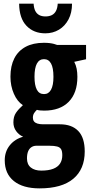

<svg xmlns="http://www.w3.org/2000/svg" viewBox="-20 -789 498 1049"><path d="M196.3 240.2Q105.5 240.2 55.7 200.2Q5.9 160.2 5.9 86.9Q5.9 39.1 33.4 4.9Q61 -29.3 106.4 -42Q83.5 -51.8 68.4 -72.5Q53.2 -93.3 53.2 -120.6Q53.2 -151.9 67.1 -172.4Q81.1 -192.9 105 -214.4Q74.2 -234.4 55.7 -276.9Q37.1 -319.3 37.1 -370.1Q37.1 -428.7 58.3 -470.2Q79.6 -511.7 120.4 -533.4Q161.1 -555.2 219.7 -555.2Q237.8 -555.2 251.2 -553.5Q264.6 -551.8 274.7 -549.1Q284.7 -546.4 292 -543.5H450.2V-465.3L385.7 -451.2Q395 -433.1 398.9 -413.1Q402.8 -393.1 402.8 -369.1Q402.8 -281.2 355.5 -232.9Q308.1 -184.6 221.2 -184.6Q194.3 -184.6 181.6 -189Q173.8 -181.6 166.7 -171.4Q159.7 -161.1 159.7 -145.5Q159.7 -133.8 165.8 -125.7Q171.9 -117.7 184.6 -113.8Q197.3 -109.9 216.3 -109.9H307.1Q372.6 -109.9 407.7 -73.2Q442.9 -36.6 442.9 38.6Q442.9 135.7 380.1 188Q317.4 240.2 196.3 240.2ZM205.6 143.1Q245.1 143.1 270.5 133.3Q295.9 123.5 308.1 104.7Q320.3 85.9 320.3 59.1Q320.3 37.6 314 26.6Q307.6 15.6 292.2 11.5Q276.9 7.3 250 7.3H178.7Q163.6 7.3 151.9 14.9Q140.1 22.5 133.8 37.6Q127.4 52.7 127.4 76.7Q127.4 109.4 148.4 126.2Q169.4 143.1 205.6 143.1ZM220.7 -274.9Q245.6 -274.9 258.8 -298.8Q272 -322.8 272 -369.1Q272 -418.5 258.8 -442.1Q245.6 -465.8 220.2 -465.8Q194.8 -465.8 181.6 -441.7Q168.5 -417.5 168.5 -369.6Q168.5 -323.2 181.2 -299.1Q193.8 -274.9 220.7 -274.9ZM373.5 -769Q373.5 -719.2 354.2 -682.9Q335 -646.5 302 -626.7Q269 -606.9 227.5 -606.9Q164.1 -606.9 124.8 -647.9Q85.4 -689 84.5 -769H163.6Q165 -745.1 172.6 -729.7Q180.2 -714.4 194.1 -706.8Q208 -699.2 228.5 -699.2Q248.5 -699.2 262.9 -706.3Q277.3 -713.4 285.6 -728.8Q293.9 -744.1 295.4 -769Z"/></svg>

Font: Open Sans Condensed
Style: Regular
Weight: 400
Width: 3
Designer: Monotype Design Team
Foundry: Monotype Imaging Inc.
Version: Version 3.000